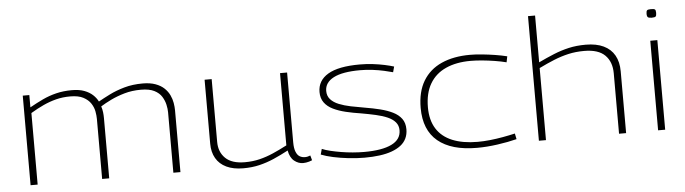

<svg xmlns="http://www.w3.org/2000/svg" viewBox="-47 -933 4053 1136"><g transform="rotate(-5 1979.5 -365.0)"><path d="M95 0V-532H134V-459Q173 -481 212 -499.5Q251 -518 294 -528.5Q337 -539 387 -539Q431 -539 461 -527.5Q491 -516 510.5 -498Q530 -480 541 -458Q571 -475 610 -494.5Q649 -514 698.5 -528Q748 -542 808 -542Q852 -542 883.5 -530.5Q915 -519 935 -500Q955 -481 966 -458Q977 -435 981 -411Q985 -387 985 -367V0H943V-359Q943 -379 937.5 -404Q932 -429 917.5 -452.5Q903 -476 873.5 -491Q844 -506 794 -506Q741 -506 696 -493Q651 -480 615 -462.5Q579 -445 552 -428Q558 -410 560 -392Q562 -374 562 -358V0H520V-356Q520 -376 515.5 -401Q511 -426 496 -449Q481 -472 452 -487.5Q423 -503 374 -503Q329 -503 290 -493Q251 -483 214 -466Q177 -449 137 -425V0Z M1358 10Q1299 10 1258 -9.5Q1217 -29 1196 -65.5Q1175 -102 1175 -152V-532H1217V-159Q1217 -99 1255 -62Q1293 -25 1370 -25Q1417 -25 1458 -35Q1499 -45 1539 -62.5Q1579 -80 1623 -103V-532H1665V-117Q1665 -82 1673.5 -61Q1682 -40 1696 -32Q1710 -24 1727 -24Q1743 -24 1759 -31L1767 -2Q1758 2 1749 4.5Q1740 7 1731 8.5Q1722 10 1713 10Q1685 10 1660.5 -9.5Q1636 -29 1628 -72Q1583 -48 1540.5 -29.5Q1498 -11 1454 -0.5Q1410 10 1358 10Z M1821 -31 1830 -64Q1851 -55 1880.5 -48Q1910 -41 1943 -35.5Q1976 -30 2011 -27Q2046 -24 2079 -24Q2185 -24 2241.5 -51.5Q2298 -79 2298 -134Q2298 -162 2281.5 -181.5Q2265 -201 2235.5 -214Q2206 -227 2166 -236Q2126 -245 2080 -253Q2033 -260 1991 -270Q1949 -280 1916 -296Q1883 -312 1864.5 -337.5Q1846 -363 1846 -400Q1846 -468 1908 -505Q1970 -542 2097 -542Q2137 -542 2174.5 -537.5Q2212 -533 2244.5 -526Q2277 -519 2299 -512L2290 -479Q2269 -485 2237.5 -492Q2206 -499 2169.5 -503.5Q2133 -508 2097 -508Q1991 -508 1938.5 -480.5Q1886 -453 1886 -403Q1886 -373 1904 -353Q1922 -333 1953 -320.5Q1984 -308 2023 -300Q2062 -292 2104 -285Q2153 -277 2195 -266.5Q2237 -256 2269.5 -240Q2302 -224 2320.5 -199Q2339 -174 2339 -136Q2339 -106 2327.5 -82Q2316 -58 2294 -41Q2272 -24 2240.5 -12.5Q2209 -1 2168 4.5Q2127 10 2078 10Q2031 10 1983 4.5Q1935 -1 1893 -10Q1851 -19 1821 -31Z M2434 -254Q2434 -350 2472.5 -414Q2511 -478 2582.5 -510Q2654 -542 2752 -542Q2785 -542 2824 -538Q2863 -534 2901 -528Q2939 -522 2971 -514L2964 -479Q2933 -487 2895.5 -493Q2858 -499 2821 -502.5Q2784 -506 2752 -506Q2667 -506 2605 -478Q2543 -450 2510 -394Q2477 -338 2477 -254Q2477 -178 2509 -127Q2541 -76 2603 -50.5Q2665 -25 2753 -25Q2788 -25 2826 -29Q2864 -33 2903 -40Q2942 -47 2976 -55L2983 -21Q2932 -8 2868 1Q2804 10 2746 10Q2594 10 2514 -56.5Q2434 -123 2434 -254Z M3114 0V-740H3156V-462Q3204 -485 3248 -503Q3292 -521 3338 -531.5Q3384 -542 3439 -542Q3502 -542 3545 -521.5Q3588 -501 3610 -462Q3632 -423 3632 -367V0H3590V-359Q3590 -427 3550.5 -466.5Q3511 -506 3427 -506Q3376 -506 3332.5 -496Q3289 -486 3247 -469Q3205 -452 3156 -428V0Z M3843 -667Q3826 -667 3820 -672Q3814 -677 3814 -693Q3814 -709 3819.5 -713.5Q3825 -718 3843 -718Q3861 -718 3866 -713.5Q3871 -709 3871 -693Q3871 -677 3866 -672Q3861 -667 3843 -667ZM3822 0V-532H3864V0Z"/></g></svg>

Font: Georama Expanded ExtraLight
Style: Regular
Weight: 250
Width: 7
Designer: Jean-Baptiste Levee
Foundry: Production Type
Version: Version 1.001